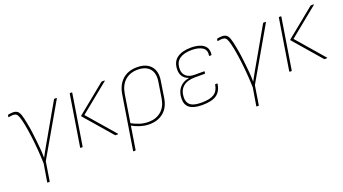

<svg xmlns="http://www.w3.org/2000/svg" viewBox="-55 -987 2978 1667"><g transform="rotate(-20 1434.0 -153.0)"><path d="M168 185Q163 185 164 180L191 17Q189 -46 184 -111Q179 -176 171 -237.5Q163 -299 153 -352Q143 -401 134.5 -426Q126 -451 115 -460Q104 -469 86 -469Q65 -469 44 -464Q39 -463 41 -467L43 -481Q44 -486 50 -487Q61 -489 71 -490Q81 -491 90 -491Q115 -491 130.5 -480.5Q146 -470 156 -441Q166 -412 176 -357Q185 -312 190.5 -270Q196 -228 200 -189Q204 -152 207.5 -111Q211 -70 211 -29H212Q224 -51 237 -75Q250 -99 265.5 -126Q281 -153 299 -184L466 -476Q469 -479 472 -479H488Q493 -479 492 -475L215 5L187 180Q186 185 184 185Z M861 0Q858 0 857 -2L640 -253Q636 -258 640 -262L904 -477Q906 -479 910 -479H933Q935 -479 935.5 -477.5Q936 -476 934 -474L667 -257L885 -5Q887 -3 885.5 -1.5Q884 0 882 0ZM541 0Q535 0 536 -6L611 -474Q612 -479 617 -479H629Q635 -479 634 -474L559 -6Q558 0 553 0Z M962 185Q957 185 958 180L1037 -313Q1051 -399 1103 -445Q1155 -491 1237 -491Q1322 -491 1364 -442.5Q1406 -394 1392 -309L1369 -161Q1356 -76 1303.5 -32Q1251 12 1170 12Q1131 12 1088.5 -1Q1046 -14 1006 -37L1010 -58Q1049 -36 1088.5 -23Q1128 -10 1172 -10Q1241 -10 1287.5 -49Q1334 -88 1346 -161L1369 -306Q1382 -384 1346 -426.5Q1310 -469 1234 -469Q1165 -469 1118.5 -428.5Q1072 -388 1059 -309L981 180Q980 185 975 185Z M1660 12Q1581 12 1544 -16Q1507 -44 1508 -101Q1508 -160 1540 -199.5Q1572 -239 1629 -248V-250Q1595 -261 1576.5 -287.5Q1558 -314 1559 -352Q1560 -424 1607.5 -457.5Q1655 -491 1736 -491Q1782 -491 1818 -478.5Q1854 -466 1871.5 -440Q1889 -414 1883 -372Q1883 -368 1879 -368H1863Q1859 -368 1860 -372Q1869 -423 1832.5 -446Q1796 -469 1735 -469Q1662 -469 1621.5 -440Q1581 -411 1581 -349Q1580 -307 1608 -282.5Q1636 -258 1685 -258H1774Q1777 -258 1777 -254L1775 -240Q1775 -236 1771 -236H1682Q1608 -236 1569.5 -201.5Q1531 -167 1530 -104Q1530 -55 1560.5 -32.5Q1591 -10 1662 -10Q1738 -10 1776.5 -34.5Q1815 -59 1824 -116Q1824 -120 1828 -120H1844Q1848 -120 1846 -116Q1837 -50 1793.5 -19Q1750 12 1660 12Z M2100 185Q2095 185 2096 180L2123 17Q2121 -46 2116 -111Q2111 -176 2103 -237.5Q2095 -299 2085 -352Q2075 -401 2066.5 -426Q2058 -451 2047 -460Q2036 -469 2018 -469Q1997 -469 1976 -464Q1971 -463 1973 -467L1975 -481Q1976 -486 1982 -487Q1993 -489 2003 -490Q2013 -491 2022 -491Q2047 -491 2062.5 -480.5Q2078 -470 2088 -441Q2098 -412 2108 -357Q2117 -312 2122.5 -270Q2128 -228 2132 -189Q2136 -152 2139.5 -111Q2143 -70 2143 -29H2144Q2156 -51 2169 -75Q2182 -99 2197.5 -126Q2213 -153 2231 -184L2398 -476Q2401 -479 2404 -479H2420Q2425 -479 2424 -475L2147 5L2119 180Q2118 185 2116 185Z M2793 0Q2790 0 2789 -2L2572 -253Q2568 -258 2572 -262L2836 -477Q2838 -479 2842 -479H2865Q2867 -479 2867.5 -477.5Q2868 -476 2866 -474L2599 -257L2817 -5Q2819 -3 2817.5 -1.5Q2816 0 2814 0ZM2473 0Q2467 0 2468 -6L2543 -474Q2544 -479 2549 -479H2561Q2567 -479 2566 -474L2491 -6Q2490 0 2485 0Z"/></g></svg>

Font: Sofia Sans Thin
Style: Italic
Weight: 250
Italic angle: -9°
Version: Version 4.100-B